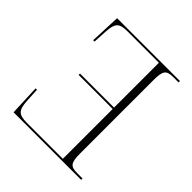

<svg xmlns="http://www.w3.org/2000/svg" viewBox="-194 -847 981 981"><g transform="rotate(45 296.5 -357.0)"><path d="M546 0V-10H509C458 -10 447 -24 447 -95V-620C447 -690 458 -704 509 -704H546V-714H92L85 -548H95L99 -622C103 -686 115 -704 177 -704H404V-380H158V-370H404V-10H145C81 -10 69 -28 65 -92L61 -166H51L58 0Z"/></g></svg>

Font: Noto Serif Display ExtraLight
Style: Regular
Weight: 200
Designer: Monotype Design Team
Foundry: Monotype Imaging Inc.
Version: Version 2.009